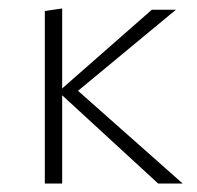

<svg xmlns="http://www.w3.org/2000/svg" viewBox="-20 -434 465 454"><path d="M354 0 118 -217 339 -411H396L146 -204L149 -233L412 0ZM86 0V-408L127 -414V0Z"/></svg>

Font: Ysabeau Office ExtraLight
Style: Regular
Weight: 250
Designer: Christian Thalmann (Catharsis Fonts)
Version: Version 2.001;gftools[0.9.30]; featfreeze: tnum,lnum,ss02